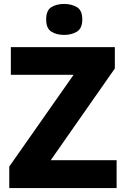

<svg xmlns="http://www.w3.org/2000/svg" viewBox="-20 -953 635 973"><path d="M571 0H27V-109L353 -574H35V-714H562V-606L237 -141H571ZM305 -933Q342 -933 369.5 -917Q397 -901 397 -854Q397 -809 369.5 -792.5Q342 -776 305 -776Q267 -776 240.5 -792.5Q214 -809 214 -854Q214 -901 240.5 -917Q267 -933 305 -933Z"/></svg>

Font: Noto Sans Thaana ExtraBold
Style: Regular
Weight: 800
Designer: David Williams
Foundry: Google Inc.
Version: Version 3.001; ttfautohint (v1.8.4.7-5d5b)